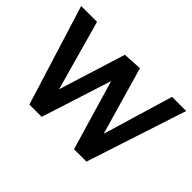

<svg xmlns="http://www.w3.org/2000/svg" viewBox="-112 -799 1028 1028"><g transform="rotate(45 402.5 -284.5)"><path d="M182 0 5 -569H125L255 -104H216L355 -550L463 -556L593 -104H554L693 -569H800L614 0H520L396 -421H410L275 0Z"/></g></svg>

Font: Yaldevi ExtraLight SemiBold
Style: Regular
Weight: 600
Version: Version 1.100